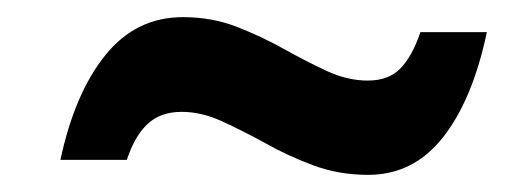

<svg xmlns="http://www.w3.org/2000/svg" viewBox="-20 -415 615 224"><path d="M409.5 -211Q375.5 -211 345.8 -222Q316 -233 289.5 -248Q263 -262.5 239 -273.5Q215 -284.5 192 -284.5Q167 -284.5 152 -270.2Q137 -256 128 -228.5H50.5Q67 -306 102.8 -350.5Q138.5 -395 193.5 -395Q227 -395 256 -383.8Q285 -372.5 311 -358Q337 -343.5 361.2 -332.2Q385.5 -321 409 -321Q433.5 -321 447.2 -335.2Q461 -349.5 470.5 -377.5H548Q531.5 -299 497 -255Q462.5 -211 409.5 -211Z"/></svg>

Font: Heraclito SemiBold
Style: Italic
Weight: 600
Italic angle: -12°
Designer: Kostas Bartsokas (font) & Cristiano Sobral (main changes)
Foundry: Kostas Bartsokas (font) & Cristiano Sobral (main changes)
Version: Version 1.00;July 8, 2020;FontCreator 13.0.0.2655 64-bit